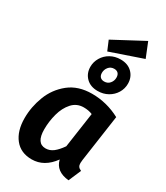

<svg xmlns="http://www.w3.org/2000/svg" viewBox="-249 -1123 1068 1239"><g transform="rotate(30 285.5 -503.0)"><path d="M540 -493 490 -145Q488 -127 488 -121Q488 -105 494.5 -95.5Q501 -86 517 -79L477 14Q379 4 361 -74Q296 16 203 16Q121 16 76 -40.5Q31 -97 31 -193Q31 -276 62 -357Q93 -438 160.5 -492Q228 -546 331 -546Q441 -546 540 -493ZM177 -193Q177 -90 245 -90Q276 -90 302 -110Q328 -130 355 -169L393 -431Q364 -443 328 -443Q276 -443 242 -405Q208 -367 192.5 -309.5Q177 -252 177 -193ZM498 -717Q498 -680 479 -648.5Q460 -617 426.5 -598Q393 -579 351 -579Q297 -579 265 -611Q233 -643 233 -692Q233 -728 252 -760Q271 -792 304.5 -811Q338 -830 380 -830Q434 -830 466 -798Q498 -766 498 -717ZM317 -695Q317 -675 327.5 -664Q338 -653 357 -653Q383 -653 398.5 -671.5Q414 -690 414 -714Q414 -735 403.5 -746Q393 -757 374 -757Q348 -757 332.5 -738Q317 -719 317 -695ZM517 -913 278 -831 248 -902 473 -1022Z"/></g></svg>

Font: Fira Sans SemiBold
Style: Italic
Weight: 600
Italic angle: -8°
Designer: bBox Type GmbH & Carrois Corporate GbR & Edenspiekermann AG
Foundry: bBox Type GmbH & Carrois Corporate GbR & Edenspiekermann AG
Version: Version 4.301